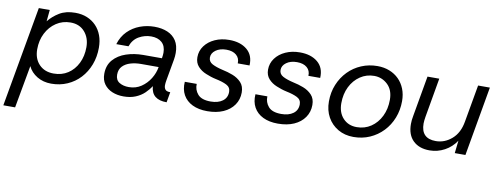

<svg xmlns="http://www.w3.org/2000/svg" viewBox="-75 -818 3493 1349"><g transform="rotate(10 1671.5 -144.0)"><path d="M-14 220 113 -496H191L183 -414Q214 -453 259.5 -480.5Q305 -508 372 -508Q419 -508 456.5 -492.5Q494 -477 521 -449Q548 -421 562.5 -382Q577 -343 577 -295Q577 -229 555.5 -173Q534 -117 495.5 -75.5Q457 -34 404.5 -11Q352 12 290 12Q233 12 189 -14.5Q145 -41 125 -84L70 220ZM295 -61Q353 -61 396.5 -89.5Q440 -118 465 -168.5Q490 -219 490 -283Q490 -349 452.5 -392Q415 -435 351 -435Q294 -435 249 -405Q204 -375 178 -324Q152 -273 152 -209Q152 -142 191 -101.5Q230 -61 295 -61Z M806 12Q761 12 725 -3Q689 -18 667.5 -47.5Q646 -77 646 -121Q646 -182 680.5 -221.5Q715 -261 771.5 -280Q828 -299 893 -299H1026Q1028 -312 1029 -321.5Q1030 -331 1030 -339Q1030 -387 1002 -412Q974 -437 926 -437Q880 -437 839 -414Q798 -391 780 -341H693Q710 -397 747 -434Q784 -471 833.5 -489.5Q883 -508 937 -508Q990 -508 1030 -491Q1070 -474 1092.5 -439.5Q1115 -405 1115 -352Q1115 -338 1114 -328.5Q1113 -319 1111 -305L1084 -153Q1082 -142 1081 -133Q1080 -124 1080 -116Q1080 -97 1089.5 -85.5Q1099 -74 1125 -74L1112 0Q1059 0 1030 -23Q1001 -46 997 -95Q981 -69 955 -44Q929 -19 892 -3.5Q855 12 806 12ZM831 -59Q881 -59 919.5 -85Q958 -111 982.5 -151Q1007 -191 1014 -234H888Q849 -234 814.5 -224Q780 -214 758 -191.5Q736 -169 736 -131Q736 -93 763.5 -76Q791 -59 831 -59Z M1403 12Q1341 12 1297 -9.5Q1253 -31 1231 -70.5Q1209 -110 1213 -164H1298Q1296 -122 1323 -90.5Q1350 -59 1415 -59Q1468 -59 1500 -82.5Q1532 -106 1532 -148Q1532 -181 1502.5 -196Q1473 -211 1424 -221Q1405 -225 1387 -231Q1369 -237 1352 -244Q1317 -258 1293.5 -284Q1270 -310 1270 -350Q1270 -395 1296.5 -431Q1323 -467 1368.5 -487.5Q1414 -508 1471 -508Q1550 -508 1597.5 -468.5Q1645 -429 1641 -356H1557Q1559 -393 1533.5 -415Q1508 -437 1462 -437Q1416 -437 1386.5 -415.5Q1357 -394 1357 -363Q1357 -333 1385.5 -318Q1414 -303 1462 -292Q1497 -285 1533.5 -271Q1570 -257 1595 -230.5Q1620 -204 1620 -159Q1620 -109 1593 -70Q1566 -31 1517.5 -9.5Q1469 12 1403 12Z M1907 12Q1845 12 1801 -9.5Q1757 -31 1735 -70.5Q1713 -110 1717 -164H1802Q1800 -122 1827 -90.5Q1854 -59 1919 -59Q1972 -59 2004 -82.5Q2036 -106 2036 -148Q2036 -181 2006.5 -196Q1977 -211 1928 -221Q1909 -225 1891 -231Q1873 -237 1856 -244Q1821 -258 1797.5 -284Q1774 -310 1774 -350Q1774 -395 1800.5 -431Q1827 -467 1872.5 -487.5Q1918 -508 1975 -508Q2054 -508 2101.5 -468.5Q2149 -429 2145 -356H2061Q2063 -393 2037.5 -415Q2012 -437 1966 -437Q1920 -437 1890.5 -415.5Q1861 -394 1861 -363Q1861 -333 1889.5 -318Q1918 -303 1966 -292Q2001 -285 2037.5 -271Q2074 -257 2099 -230.5Q2124 -204 2124 -159Q2124 -109 2097 -70Q2070 -31 2021.5 -9.5Q1973 12 1907 12Z M2446 12Q2384 12 2336 -16Q2288 -44 2261 -92.5Q2234 -141 2234 -204Q2234 -270 2257 -325.5Q2280 -381 2320 -422Q2360 -463 2413.5 -485.5Q2467 -508 2528 -508Q2575 -508 2614 -492.5Q2653 -477 2681 -449Q2709 -421 2724.5 -382Q2740 -343 2740 -295Q2740 -231 2718 -175Q2696 -119 2656 -77Q2616 -35 2562.5 -11.5Q2509 12 2446 12ZM2457 -60Q2514 -60 2558.5 -90Q2603 -120 2628.5 -172Q2654 -224 2654 -289Q2654 -359 2613.5 -397.5Q2573 -436 2517 -436Q2462 -436 2417.5 -406Q2373 -376 2347.5 -324.5Q2322 -273 2322 -207Q2322 -140 2359.5 -100Q2397 -60 2457 -60Z M2989 12Q2915 12 2872 -29.5Q2829 -71 2829 -148Q2829 -176 2835 -206L2886 -496H2970L2921 -215Q2919 -202 2917.5 -190Q2916 -178 2916 -167Q2916 -60 3021 -60Q3084 -60 3135 -104Q3186 -148 3200 -230L3247 -496H3331L3244 0H3168L3178 -90Q3146 -42 3096 -15Q3046 12 2989 12Z"/></g></svg>

Font: Rethink Sans
Style: Italic
Weight: 400
Italic angle: -10°
Designer: The Rethink Sans project authors (Hans Thiessen). DM Sans designed by Colophon Foundry.
Foundry: Rethink Communications LLC
Version: Version 1.001